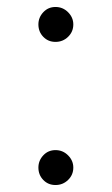

<svg xmlns="http://www.w3.org/2000/svg" viewBox="-20 -520 320 550"><path d="M139 -400Q118 -400 104 -414.5Q90 -429 90 -450Q90 -470 104 -485Q118 -500 139 -500Q160 -500 175 -485Q190 -470 190 -450Q190 -429 175 -414.5Q160 -400 139 -400ZM139 10Q118 10 104 -4.5Q90 -19 90 -40Q90 -60 104 -75Q118 -90 139 -90Q160 -90 175 -75Q190 -60 190 -40Q190 -19 175 -4.5Q160 10 139 10Z"/></svg>

Font: Nsibidi Libre Uzo
Style: Regular
Weight: 400
Designer: Oluwaseun Badejo
Version: Version 1.021